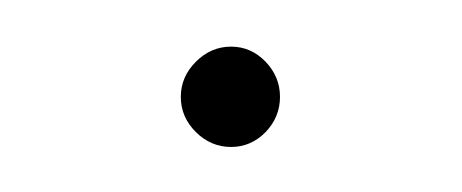

<svg xmlns="http://www.w3.org/2000/svg" viewBox="-20 -287 202 84"><path d="M65.7 -229.2Q59.1 -235.8 59.1 -244.6Q59.1 -253.4 65.7 -260Q72.3 -266.6 81.1 -266.6Q89.8 -266.6 96.2 -260Q102.5 -253.4 102.5 -244.6Q102.5 -235.8 96.2 -229.2Q89.8 -222.7 81.1 -222.7Q72.3 -222.7 65.7 -229.2Z"/></svg>

Font: Spartan MB Thin
Style: Regular
Weight: 100
Designer: Matt Bailey, Mirko Velimirovic
Foundry: Matt Bailey
Version: Version 1.005